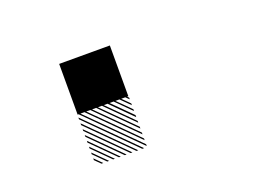

<svg xmlns="http://www.w3.org/2000/svg" viewBox="-63 -297 792 593"><g transform="rotate(-20 333.5 0.0)"><path d="M334.2 10.8 322.5 -0.8H328.3L334.2 5ZM334.2 30 303.3 -0.8H309.2L334.2 24.2ZM334.2 49.2 284.2 -0.8H290L334.2 43.3ZM334.2 69.2 264.2 -0.8H270.8L334.2 62.5ZM334.2 87.5 245.8 -0.8H251.7L334.2 81.7ZM334.2 106.7 226.7 -0.8H232.5L334.2 100.8ZM334.2 125.8 207.5 -0.8H213.3L334.2 120ZM334.2 145 188.3 -0.8H194.2L334.2 139.2ZM334.2 164.2 169.2 -0.8H175L334.2 158.3ZM318.3 167.5 165.8 15V9.2L324.2 167.5ZM299.2 167.5 165.8 34.2V28.3L305 167.5ZM280 167.5 165.8 53.3V47.5L285.8 167.5ZM260.8 167.5 165.8 72.5V66.7L266.7 167.5ZM241.7 167.5 165.8 91.7V85.8L247.5 167.5ZM222.5 167.5 165.8 110.8V105L228.3 167.5ZM203.3 167.5 165.8 130V124.2L209.2 167.5ZM184.2 167.5 165.8 149.2V143.3L190 167.5ZM166.7 -166.7H333.3V0H166.7Z"/></g></svg>

Font: 0xA000-Pixelated-Mono
Style: Pixelated-Mono
Weight: 400
Version: Version 0.1